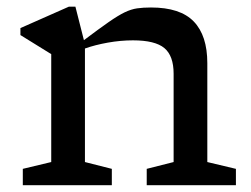

<svg xmlns="http://www.w3.org/2000/svg" viewBox="-20 -544 738 564"><path d="M411 -48 490 -68V-327.5Q490 -380 462.8 -402.8Q435.5 -425.5 370.5 -425.5Q334.5 -425.5 296.8 -418.8Q259 -412 229.5 -401.5V-68L308.5 -48V0H47V-48L130.5 -68V-385L40 -441V-461.5L182.5 -524.5H201.5L226.5 -426Q271 -459.5 299 -479Q327 -498.5 346.2 -507.8Q365.5 -517 383 -519.5Q400.5 -522 423.5 -522Q509.5 -522 549.2 -480.8Q589 -439.5 589 -358.5V-68L673 -48V0H411Z"/></svg>

Font: Newsreader Caption
Style: Regular
Weight: 400
Designer: Hugues Gentile
Foundry: Production Type
Version: Version 1.001